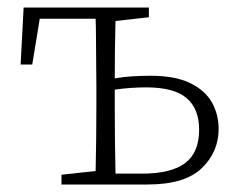

<svg xmlns="http://www.w3.org/2000/svg" viewBox="-20 -492 625 512"><path d="M35 -320 43 -472H377V-446L288 -436Q287 -402 286.5 -360Q286 -318 286 -283Q309 -287 333 -288.5Q357 -290 381 -290Q447 -290 487 -270.5Q527 -251 545 -219Q563 -187 563 -148Q563 -87 518 -43.5Q473 0 373 0H144V-26L235 -36Q236 -74 236.5 -123.5Q237 -173 237 -210V-262Q237 -288 236.5 -320Q236 -352 236 -384.5Q236 -417 235 -442H86L66 -320ZM286 -210Q286 -171 286.5 -119Q287 -67 288 -29H359Q436 -29 473.5 -57Q511 -85 511 -146Q511 -202 477.5 -230.5Q444 -259 370 -259Q328 -259 286 -253Z"/></svg>

Font: Source Serif Pro Light
Style: Regular
Weight: 300
Designer: Frank Grießhammer
Foundry: Adobe Systems Incorporated
Version: Version 3.001;hotconv 1.0.111;makeotfexe 2.5.65597